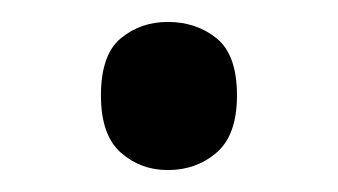

<svg xmlns="http://www.w3.org/2000/svg" viewBox="-20 -440 308 175"><path d="M72 -353Q72 -390 90 -405Q108 -420 133 -420Q159 -420 177.5 -405Q196 -390 196 -353Q196 -317 177.5 -301Q159 -285 133 -285Q108 -285 90 -301Q72 -317 72 -353Z"/></svg>

Font: Noto Sans Modi
Style: Regular
Weight: 400
Designer: Monotype Design Team
Foundry: Monotype Imaging Inc.
Version: Version 2.003; ttfautohint (v1.8.4.7-5d5b)